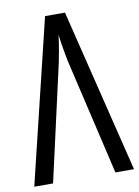

<svg xmlns="http://www.w3.org/2000/svg" viewBox="-82 -770 599 825"><g transform="rotate(-10 217.5 -357.0)"><path d="M259.8 -713.9 435.1 0H354L235.8 -505.9Q231.4 -529.3 227.3 -550.8Q223.1 -572.3 220.5 -591.1Q217.8 -609.9 216.3 -625Q213.9 -606 210.7 -586.2Q207.5 -566.4 203.9 -546.4Q200.2 -526.4 196.3 -506.8L82 0H0L172.9 -713.9Z"/></g></svg>

Font: Open Sans Condensed
Style: Regular
Weight: 400
Width: 3
Designer: Monotype Design Team
Foundry: Monotype Imaging Inc.
Version: Version 3.000